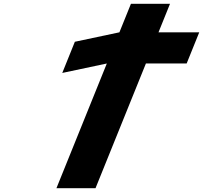

<svg xmlns="http://www.w3.org/2000/svg" viewBox="-20 -996 1074 1016"><path d="M309.5 -610 545.3 -660 278.6 0H485.4L752.1 -660H967.7L1034.3 -825H818.7L879.7 -976H672.9L611.9 -825L376.1 -775Z"/></svg>

Font: Hussar
Style: BdWideOblFour
Weight: 700
Foundry: Cannot Into Space Fonts
Version: Version 2.00